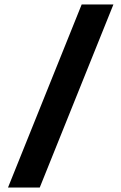

<svg xmlns="http://www.w3.org/2000/svg" viewBox="-20 -805 546 865"><path d="M348 -785H491L159 40H16Z"/></svg>

Font: Eudoxus Sans
Style: Bold
Weight: 700
Designer: Stijn de Vries
Foundry: tokotype
Version: Version 2.005